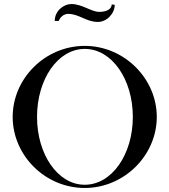

<svg xmlns="http://www.w3.org/2000/svg" viewBox="-20 -919 842 954"><path d="M550 -895 535 -897C535 -879 518 -860 473 -860C433 -860 389 -899 334 -899C300 -899 252 -868 252 -815H272C272 -815 284 -850 319 -850C373 -850 408 -810 466 -810C512 -810 550 -853 550 -895ZM43 -338C43 -529 204 -691 401 -691C597 -691 759 -529 759 -338C759 -147 597 15 401 15C204 15 43 -147 43 -338ZM164 -338C164 -152 267 -1 401 -1C536 -1 640 -152 640 -338C640 -525 536 -676 401 -676C267 -676 164 -525 164 -338Z"/></svg>

Font: Open Baskerville 0.0.53
Style: Normal
Weight: 400
Designer: Isaac Moore, James Puckett, Rob Mientjes
Foundry: The Open Baskerville Project
Version: 0.0.53 (g939f078)